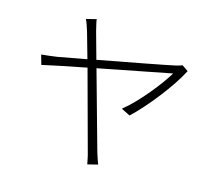

<svg xmlns="http://www.w3.org/2000/svg" viewBox="-113 -920 1225 1092"><g transform="rotate(15 500.0 -374.0)"><path d="M902 -628 866 -653C857 -649 843 -645 831 -642C798 -634 566 -590 384 -556L341 -711C334 -741 328 -762 326 -780L266 -765C274 -751 281 -730 291 -698L334 -546L166 -515C132 -510 106 -507 73 -504L89 -447C118 -454 224 -476 347 -500L472 -39C479 -16 484 12 488 32L548 17C540 -4 531 -31 525 -51L397 -510L826 -594C786 -526 681 -392 596 -325L648 -299C730 -374 854 -532 902 -628Z"/></g></svg>

Font: Noto Sans SC Light
Style: Regular
Weight: 300
Designer: Ryoko NISHIZUKA 西塚涼子 (kana, bopomofo & ideographs); Paul D. Hunt (Latin, Greek & Cyrillic); Sandoll Communications 산돌커뮤니
Foundry: Adobe
Version: Version 2.004;hotconv 1.0.118;makeotfexe 2.5.65603